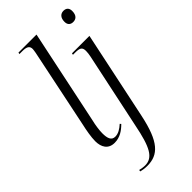

<svg xmlns="http://www.w3.org/2000/svg" viewBox="-308 -821 1121 1121"><g transform="rotate(-45 253.0 -260.0)"><path d="M137 10C182 10 215 -14 242 -41L236 -48C213 -27 190 -13 165 -13C134 -13 125 -39 125 -81C125 -106 131 -146 138 -174L261 -760H112L110 -750H135C170 -750 186 -741 186 -716C186 -710 184 -700 182 -687L80 -195C72 -160 63 -111 63 -77C63 -28 85 10 137 10ZM465 -660C487 -660 506 -673 506 -710C506 -736 491 -747 470 -747C446 -747 429 -730 429 -697C429 -671 444 -660 465 -660ZM177 240C268 240 322 186 359 10L474 -536H330L328 -526H343C383 -526 398 -520 398 -488C398 -475 396 -461 393 -446L294 22C264 174 234 229 169 229C155 229 137 226 126 223L124 233C138 237 156 240 177 240Z"/></g></svg>

Font: Noto Serif Display SemiCondensed Light
Style: Italic
Weight: 300
Width: 4
Italic angle: -12°
Designer: Monotype Design Team
Foundry: Monotype Imaging Inc.
Version: Version 2.009